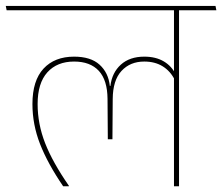

<svg xmlns="http://www.w3.org/2000/svg" viewBox="-38 -646 770 666"><path d="M583 -615H565.5V0H583ZM496.5 -610.5H712.5L709.5 -625.5H493.5ZM-15 -610.5H662L658.5 -625.5H-18ZM219 -449.5Q151.5 -449.5 113 -408Q74.5 -366.5 74.5 -285Q74.5 -214 101 -146.2Q127.5 -78.5 181 0H201V-1.5Q144.5 -83 118.5 -149.5Q92.5 -216 92.5 -285Q92.5 -357.5 126.2 -395Q160 -432.5 219 -432.5Q275 -432.5 304.8 -400.2Q334.5 -368 335 -303L336 -163H352L353 -303Q353.5 -367.5 383.5 -400Q413.5 -432.5 462.5 -432.5Q499.5 -432.5 526.2 -416Q553 -399.5 568.5 -368.5L572 -387Q558 -416.5 530.2 -433Q502.5 -449.5 462.5 -449.5Q412 -449.5 381.2 -421.8Q350.5 -394 345 -348H343Q338 -394 307.2 -421.8Q276.5 -449.5 219 -449.5Z"/></svg>

Font: Anek Devanagari Medium Thin
Style: Regular
Weight: 250
Version: Version 1.003